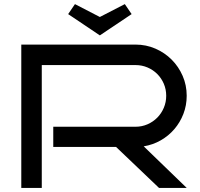

<svg xmlns="http://www.w3.org/2000/svg" viewBox="-20 -918 976 938"><path d="M892.1 0H756.8L546.9 -200.2H240.2V-298.8H642.1Q673.3 -298.8 700.7 -310.8Q728 -322.8 748.3 -343.3Q768.6 -363.8 780.3 -391.4Q792 -418.9 792 -450.2Q792 -481.4 780.3 -508.8Q768.6 -536.1 748.3 -556.4Q728 -576.7 700.7 -588.4Q673.3 -600.1 642.1 -600.1H184.1V0H84V-700.2H642.1Q693.8 -700.2 739.3 -680.4Q784.7 -660.6 818.6 -626.7Q852.5 -592.8 872.3 -547.4Q892.1 -502 892.1 -450.2Q892.1 -403.3 876 -361.6Q859.9 -319.8 831.5 -286.9Q803.2 -253.9 764.9 -232.2Q726.6 -210.4 682.1 -203.1ZM346.2 -897.9 467.8 -835 589.8 -897.9 623 -849.1 467.8 -745.1 313 -849.1Z"/></svg>

Font: Bruno Ace
Style: Regular
Weight: 400
Designer: Astigmatic (AOETI)
Foundry: Astigmatic (AOETI)
Version: Version 1.000